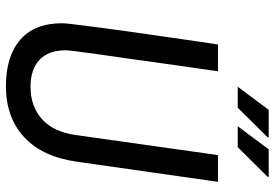

<svg xmlns="http://www.w3.org/2000/svg" viewBox="-156 -736 905 632"><g transform="rotate(90 296.0 -420.5)"><path d="M264 12Q166 12 111.5 -35Q57 -82 57 -173Q57 -183 61 -215.5Q65 -248 71 -294.5Q77 -341 84.5 -394Q92 -447 99.5 -498.5Q107 -550 113 -592.5Q119 -635 123 -660.5Q127 -686 127 -686H215Q215 -686 211.5 -660Q208 -634 201.5 -591Q195 -548 188 -496Q181 -444 173.5 -391.5Q166 -339 159.5 -294Q153 -249 149.5 -219.5Q146 -190 146 -185Q146 -128 177.5 -98.5Q209 -69 266 -69Q331 -69 373 -107Q415 -145 425 -218L491 -686H579L513 -223Q497 -108 432 -48Q367 12 264 12ZM396 -751 472 -853H562L563 -850L465 -751ZM266 -751 342 -853H432L433 -850L335 -751Z"/></g></svg>

Font: Archivo Narrow
Style: Italic
Weight: 400
Italic angle: -8°
Designer: Hector Gatti
Foundry: Omnibus-Type
Version: Version 3.002